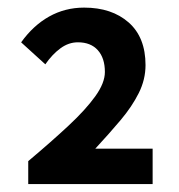

<svg xmlns="http://www.w3.org/2000/svg" viewBox="-20 -908 464 497"><path d="M53.1 -431.5V-490.9Q113.5 -541.7 157.7 -583Q202 -624.3 226.7 -658.8Q251.5 -693.3 251.5 -721.7Q251.5 -757.6 233.2 -778.1Q214.9 -798.5 181.6 -798.5Q157.6 -798.5 136.4 -782.9Q115.3 -767.4 97.3 -741.5L34.7 -798.4Q66 -842.1 107.2 -865.2Q148.5 -888.3 197.8 -888.3Q269.3 -888.3 313 -849.9Q356.7 -811.4 356.7 -739.5Q356.7 -702.1 339.2 -667.1Q321.7 -632.1 292.3 -597.2Q262.8 -562.2 226.6 -523.1H375.1V-431.5Z"/></svg>

Font: Noto Sans TC Thin
Style: Regular
Weight: 100
Designer: Ryoko NISHIZUKA 西塚涼子 (kana, bopomofo & ideographs); Paul D. Hunt (Latin, Greek & Cyrillic); Sandoll Communications 산돌커뮤니
Foundry: Adobe
Version: Version 2.004-H2;hotconv 1.0.118;makeotfexe 2.5.65603